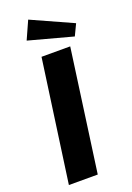

<svg xmlns="http://www.w3.org/2000/svg" viewBox="-175 -1006 735 1069"><g transform="rotate(-20 192.0 -471.5)"><path d="M140 -943 92 -836 352 -766 384 -833ZM139 -723 38 0H209L309 -723Z"/></g></svg>

Font: United Sans ExtraBold
Style: Italic
Weight: 800
Italic angle: -8°
Designer: Pablo Impallari, Rodrigo Fuenzalida (Modified by Dan O. Williams)
Version: Version 1.000;PS 001.000;hotconv 1.0.88;makeotf.lib2.5.64775